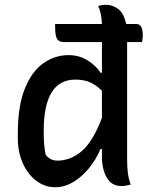

<svg xmlns="http://www.w3.org/2000/svg" viewBox="-20 -777 640 808"><path d="M269 -545Q313 -545 348.5 -523Q384 -501 403 -471H409V-600H247Q228 -600 220 -613.5Q212 -627 212 -664V-676H409Q407 -723 393 -752Q411 -757 425 -757Q453 -757 477 -739.5Q501 -722 511 -676H554Q581 -676 581 -628Q581 -621 580 -614Q579 -607 578 -600H515V-105Q515 -73 518 -49.5Q521 -26 530 0Q520 2 511 4Q502 6 492 6Q449 6 429 -30Q409 -66 409 -117V-150H403Q384 -105 354 -68.5Q324 -32 287.5 -10.5Q251 11 212 11Q169 11 133 -16Q97 -43 76 -90Q55 -137 55 -196V-215Q55 -331 84.5 -404Q114 -477 162.5 -511Q211 -545 269 -545ZM172 -126Q191 -101 221 -101Q277 -101 324 -141Q371 -181 409 -281V-395Q384 -420 358 -431Q332 -442 297 -442Q230 -442 197 -387.5Q164 -333 164 -228V-218Q164 -190 166 -168Q168 -146 172 -126Z"/></svg>

Font: Recursive Mn Csl St Med
Style: Regular
Weight: 500
Monospace: yes
Version: Version 1.079;hotconv 1.0.112;makeotfexe 2.5.65598; ttfautoh